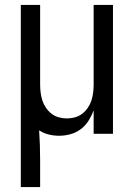

<svg xmlns="http://www.w3.org/2000/svg" viewBox="-20 -540 540 775"><path d="M64 215V-520H142V-200Q142 -183 144 -166.5Q146 -150 151 -134.5Q156 -119 165.5 -105Q175 -91 188 -81Q201 -71 217 -66.5Q233 -62 250 -62Q267 -62 283 -66.5Q299 -71 312 -81Q325 -91 334.5 -105Q344 -119 349 -134.5Q354 -150 356 -166.5Q358 -183 358 -200V-520H436V0H358V-95Q350 -73 337.5 -53Q325 -33 306.5 -19Q288 -5 265 1.5Q242 8 219 8Q198 8 177 3Q156 -2 138 -14Q140 16 141 46.5Q142 77 142 107V215Z"/></svg>

Font: Iosevka Custom
Style: Regular
Weight: 400
Monospace: yes
Designer: Belleve Invis
Foundry: Belleve Invis
Version: Version 32.5.0; ttfautohint (v1.8.4)